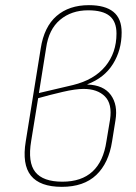

<svg xmlns="http://www.w3.org/2000/svg" viewBox="-20 -714 526 745"><path d="M220 11Q135 11 100 -32.5Q65 -76 80 -166L138 -526Q151 -610 199.5 -652Q248 -694 325 -694Q388 -694 420 -668Q452 -642 452 -588Q452 -520 418.5 -466Q385 -412 319 -387V-386Q382 -384 410 -345.5Q438 -307 428 -247L415 -166Q402 -81 353.5 -35Q305 11 220 11ZM222 -9Q370 -9 393 -166L407 -250Q416 -311 387 -340Q358 -369 304 -369Q273 -369 223.5 -357.5Q174 -346 128 -333L101 -167Q87 -84 117 -46.5Q147 -9 222 -9ZM131 -353 263 -384Q345 -404 388.5 -456.5Q432 -509 432 -584Q432 -630 405.5 -652Q379 -674 322 -674Q257 -674 213 -637Q169 -600 159 -528Z"/></svg>

Font: Sofia Sans Semi Condensed Thin
Style: Italic
Weight: 250
Italic angle: -9°
Version: Version 4.100